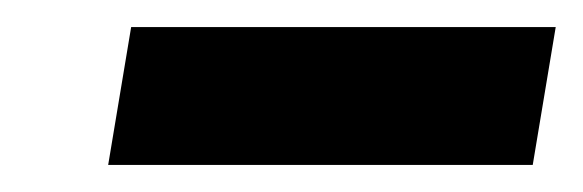

<svg xmlns="http://www.w3.org/2000/svg" viewBox="-20 -361 431 142"><path d="M60 -239 77 -341H391L374 -239Z"/></svg>

Font: Exo
Style: DemiBoldItalic
Weight: 600
Designer: Natanael Gama
Version: Version 1